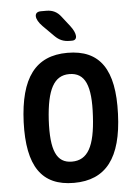

<svg xmlns="http://www.w3.org/2000/svg" viewBox="-58 -860 691 953"><g transform="rotate(-5 287.5 -383.5)"><path d="M272 48C432 48 511 -56 519 -274C528 -495 457 -598 295 -598C136 -598 58 -494 49 -274C41 -55 111 48 272 48ZM184 -741 238 -687C260 -665 282 -656 312 -656H324C353 -656 352 -689 321 -729L282 -779C263 -804 240 -815 209 -815H182C145 -815 146 -779 184 -741ZM174 -274C183 -425 219 -492 295 -492C374 -492 403 -426 394 -274C386 -124 350 -58 271 -58C194 -58 166 -123 174 -274Z"/></g></svg>

Font: 寒蝉团圆体 Round
Style: Regular
Weight: 500
Designer: 寒蝉字型
Version: Version 2.700;Glyphs 3.1.1 (3135)